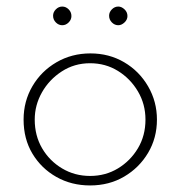

<svg xmlns="http://www.w3.org/2000/svg" viewBox="-20 -559 551 586"><path d="M52 -194Q52 -250 79 -296Q106 -342 152.5 -369Q199 -396 256 -396Q313 -396 359 -369Q405 -342 432 -295.5Q459 -249 459 -194Q459 -138 432 -92.5Q405 -47 359 -20Q313 7 255 7Q198 7 152 -19Q106 -45 79 -90Q52 -135 52 -194ZM86 -194Q86 -145 108.5 -106.5Q131 -68 169.5 -45Q208 -22 255 -22Q302 -22 340 -45Q378 -68 401 -106.5Q424 -145 424 -194Q424 -241 401 -280Q378 -319 340 -342.5Q302 -366 255 -366Q207 -366 168.5 -341Q130 -316 108 -277Q86 -238 86 -194ZM142 -511Q142 -522 150.5 -530.5Q159 -539 170 -539Q181 -539 189.5 -530.5Q198 -522 198 -510Q198 -499 189.5 -490.5Q181 -482 170 -482Q159 -482 150.5 -490.5Q142 -499 142 -511ZM313 -511Q313 -522 321.5 -530.5Q330 -539 341 -539Q351 -539 360 -530.5Q369 -522 369 -510Q369 -499 360 -490.5Q351 -482 341 -482Q330 -482 321.5 -490.5Q313 -499 313 -511Z"/></svg>

Font: Josefin Sans ExtraLight
Style: Regular
Weight: 250
Designer: Santiago Orozco
Foundry: Typemade
Version: Version 2.000